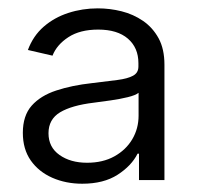

<svg xmlns="http://www.w3.org/2000/svg" viewBox="-20 -758 480 464"><path d="M178.7 -314Q139.2 -314 106.4 -328.4Q73.7 -342.8 54.4 -370.1Q35.2 -397.5 35.2 -437Q35.2 -478.5 56.6 -502.7Q78.1 -526.9 116 -539.3Q153.8 -551.8 202.1 -557.1Q238.8 -561.5 263.7 -564.7Q288.6 -567.9 301.5 -575Q314.5 -582 314.5 -597.2V-605.5Q314.5 -642.6 289.1 -664.6Q263.7 -686.5 217.3 -686.5Q173.3 -686.5 145.3 -668.2Q117.2 -649.9 106.9 -623.5L47.4 -637.2Q60.1 -671.4 85.7 -693.6Q111.3 -715.8 145.3 -726.8Q179.2 -737.8 216.3 -737.8Q245.6 -737.8 273.9 -730.7Q302.2 -723.6 325.7 -707.5Q349.1 -691.4 363.3 -665.5Q377.4 -639.6 377.4 -601.6V-322.8H315.9V-386.7H312.5Q297.9 -357.4 264.2 -335.7Q230.5 -314 178.7 -314ZM190.4 -364.7Q228.5 -364.7 256.3 -380.1Q284.2 -395.5 299.6 -421.4Q314.9 -447.3 314.9 -478.5V-533.7Q307.6 -527.8 288.8 -523.2Q270 -518.6 247.6 -515.4Q225.1 -512.2 206.5 -509.8Q153.3 -503.4 125.2 -486.6Q97.2 -469.7 97.2 -436Q97.2 -402.3 123.8 -383.5Q150.4 -364.7 190.4 -364.7Z"/></svg>

Font: Inter 16pt Light
Style: Regular
Weight: 300
Version: Version 4.001;git-66647c0bb